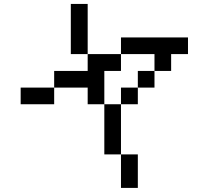

<svg xmlns="http://www.w3.org/2000/svg" viewBox="-20 -796 1040 957"><path d="M333 -526.4V-776.4H417V-526.4ZM83 -276.4V-359.4H250V-276.4ZM583 -26.4H500V-276.4H417V-359.4H250V-442.4H417V-526.4H583V-442.4H500V-276.4H583ZM583 -26.4H667V140.6H583ZM667 -359.4V-276.4H583V-359.4ZM667 -359.4V-442.4H750V-359.4ZM750 -442.4V-526.4H583V-609.4H917V-526.4H833V-442.4Z"/></svg>

Font: KH Dot Kodenmachou 12
Style: Regular
Weight: 400
Designer: Original version for X68000 by Keitarou Hiraki (http://hp.vector.co.jp/authors/VA000874/) / TrueType conversion by Homem
Version: Version 1.00.20150527